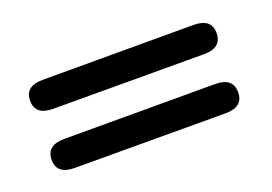

<svg xmlns="http://www.w3.org/2000/svg" viewBox="-44 -365 546 386"><g transform="rotate(-20 229.0 -172.5)"><path d="M386.7 -77.6 64 -78.1Q25.9 -78.1 25.9 -108.9Q25.9 -140.1 64 -140.1H386.7Q424.8 -140.1 424.8 -108.9Q424.8 -77.6 386.7 -77.6ZM386.7 -204.1 64 -204.6Q25.9 -204.6 25.9 -235.4Q25.9 -266.6 64 -266.6H386.7Q424.8 -266.6 424.8 -235.8Q424.8 -204.1 386.7 -204.1Z"/></g></svg>

Font: Droid Persian Naskh
Style: Regular
Weight: 400
Designer: Pascal Zoghbi
Foundry: Ascender Corporation
Version: Version 1.00